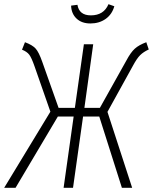

<svg xmlns="http://www.w3.org/2000/svg" viewBox="-37 -895 729 915"><path d="M394 -783.2Q352.5 -783.2 327.9 -806.4Q303.2 -829.6 301.8 -868.2L332 -872.1Q340.3 -821.8 396 -821.8Q457.5 -821.8 480 -875L507.8 -865.2Q497.1 -826.7 466.6 -804.9Q436 -783.2 394 -783.2ZM660.2 -693.8 671.9 -659.2Q647 -647.9 631.1 -632.3Q615.2 -616.7 596.2 -581.1L475.1 -361.8L592.8 0H543.9L436 -339.8H358.9L311 0H266.1L314 -339.8H238.8L37.1 0H-17.1L203.1 -362.8L127.9 -578.1Q113.3 -620.1 102.3 -634.5Q91.3 -648.9 67.9 -658.2L82 -693.8Q117.2 -680.7 132.6 -663.8Q147.9 -647 164.1 -601.1L242.2 -380.9H319.8L362.8 -684.1H407.2L365.2 -380.9H439L564.9 -606Q585.9 -645.5 605.5 -663.1Q625 -680.7 660.2 -693.8Z"/></svg>

Font: Fira Sans Compressed ExtraLight
Style: Italic
Weight: 250
Width: 3
Italic angle: -8°
Designer: Carrois Corporate & Edenspiekermann AG
Foundry: Carrois Corporate GbR & Edenspiekermann AG
Version: Version 4.203;PS 004.203;hotconv 1.0.88;makeotf.lib2.5.64775